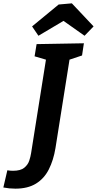

<svg xmlns="http://www.w3.org/2000/svg" viewBox="-120 -963 580 1149"><path d="M99 -699 382 -704 371 -631 296 -606 212 -77Q200 -4 172 51Q144 106 95 136Q46 166 -28 166Q-64 166 -100 159L-76 56Q-61 59 -42 59Q3 59 25 41Q47 23 55 -1.5Q63 -26 66 -46L155 -606L87 -626ZM110 -749 72 -805 231 -936 310 -943 440 -805 386 -749 260 -838Z"/></svg>

Font: Bitter
Style: Bold Italic
Weight: 700
Italic angle: -9°
Designer: Sol Matas, and Bitter project Authors
Foundry: Sol Matas
Version: Version 2.001